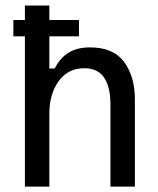

<svg xmlns="http://www.w3.org/2000/svg" viewBox="-20 -687 582 707"><path d="M161.7 0H71.7V-666.7H161.7V-435H181.7Q200 -472.5 231.7 -492.5Q263.3 -512.5 311.7 -512.5Q397.5 -512.5 437.1 -458.8Q476.7 -405 476.7 -320.8V0H386.7V-301.7Q386.7 -366.7 363.3 -401.2Q340 -435.8 290.8 -435.8Q230 -435.8 195.8 -387.9Q161.7 -340 161.7 -269.2ZM270.8 -553.3H29.2V-613.3H270.8Z"/></svg>

Font: Familjen Grotesk Variable
Style: Regular
Weight: 400
Designer: Anders Wikstroem, Jonas Baeckman, Matilda Gysing, Kristian Moeller
Foundry: Familjen STHLM AB
Version: Version 2.000